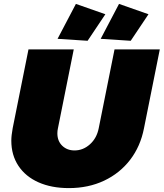

<svg xmlns="http://www.w3.org/2000/svg" viewBox="-20 -954 839 984"><path d="M718 -297Q700 -204 647 -135Q594 -66 513.5 -28Q433 10 333 10Q244 10 177.5 -19.5Q111 -49 74.5 -104Q38 -159 38 -233Q38 -259 45 -297L126 -701H358L277 -297Q274 -284 274 -271Q274 -231 299 -207Q324 -183 362 -183Q406 -183 441 -214.5Q476 -246 486 -297L567 -701H799ZM369 -934 520 -881 429 -745 275 -755ZM590 -934 741 -881 650 -745 496 -755Z"/></svg>

Font: Gontserrat Black
Style: Italic
Weight: 900
Italic angle: -11.3°
Designer: Julieta Ulanovsky
Foundry: Julieta Ulanovsky
Version: Version 6.001